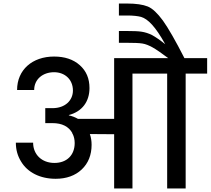

<svg xmlns="http://www.w3.org/2000/svg" viewBox="-20 -1070 1196 1090"><path d="M99 -154C136 -91 208 -55 296 -55C357 -55 407 -73 444 -108C481 -143 500 -190 500 -248C500 -269 497 -290 490 -309L628 -308V0H732V-652H929V0H1034V-652H1156V-740H1027C976 -840 935 -911 905 -953C874 -995 846 -1022 819 -1033C792 -1044 752 -1050 701 -1050H655V-982H703C736 -982 762 -979 781 -974C820 -962 862 -920 918 -819C888 -843 863 -860 843 -871C823 -881 803 -887 784 -890C765 -893 736 -894 699 -894H655V-827H701C740 -827 769 -826 788 -823C807 -820 826 -812 846 -801C866 -790 896 -769 935 -740H628V-395H423C407 -404 390 -411 371 -415V-417C447 -437 488 -494 488 -570C488 -624 470 -667 433 -700C396 -733 347 -749 287 -749C164 -749 77 -674 77 -559H174C174 -620 223 -660 287 -660C348 -660 394 -619 394 -556C394 -501 351 -456 278 -456H237V-371H278C332 -371 370 -352 391 -314V-309H393C400 -294 404 -277 404 -258C404 -190 360 -145 289 -145C217 -145 168 -193 168 -260H70C70 -220 80 -185 99 -154Z"/></svg>

Font: Poppins Medium
Style: Regular
Weight: 500
Designer: Ninad Kale (Devanagari), Jonny Pinhorn (Latin)
Foundry: Indian Type Foundry
Version: 4.004